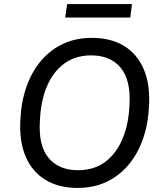

<svg xmlns="http://www.w3.org/2000/svg" viewBox="-20 -914 798 943"><path d="M360 9Q269 9 203.5 -30.5Q138 -70 106 -145Q74 -220 80 -325Q84 -414 110 -488Q136 -562 182 -616Q228 -670 290.5 -699Q353 -728 431 -728Q524 -728 588.5 -689Q653 -650 685.5 -575Q718 -500 712 -395Q708 -305 682 -231Q656 -157 610 -103Q564 -49 501.5 -20Q439 9 360 9ZM363 -78Q441 -78 495.5 -118Q550 -158 581 -230.5Q612 -303 616 -399Q623 -520 573 -581Q523 -642 428 -642Q351 -642 296 -602Q241 -562 210.5 -490Q180 -418 176 -321Q168 -199 218.5 -138.5Q269 -78 363 -78ZM300 -828 310 -894H628L620 -828Z"/></svg>

Font: Nunitoga
Style: Medium Italic
Weight: 500
Italic angle: -9°
Designer: Vernon Adams
Foundry: Vernon Adams
Version: Version 1.0